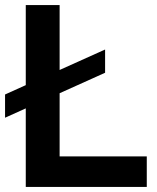

<svg xmlns="http://www.w3.org/2000/svg" viewBox="-20 -740 620 760"><path d="M82 0H561V-121H216V-371L396 -452V-544L216 -463V-720H82V-403L0 -366V-274L82 -311Z"/></svg>

Font: Aspekta 600
Style: Regular
Weight: 600
Designer: Ivo Dolenc
Version: Version 2.100